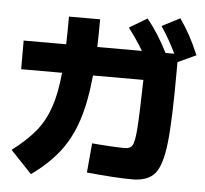

<svg xmlns="http://www.w3.org/2000/svg" viewBox="-57 -877 1053 984"><g transform="rotate(5 469.0 -385.0)"><path d="M422.9 12.7 436.5 -138.7Q471.2 -135.3 526.1 -132.1Q581.1 -128.9 605.5 -128.9Q633.3 -128.9 644.5 -147.9Q655.8 -167 660.9 -236.8Q666 -306.6 669.9 -485.4H410.6Q397.5 -348.1 366.2 -253.2Q335 -158.2 280.3 -87.6Q225.6 -17.1 137.7 45.9L28.3 -69.3Q103.5 -126.5 147.5 -180.2Q191.4 -233.9 216.3 -305.7Q241.2 -377.4 251.5 -485.4H41V-632.8H259.8Q261.7 -690.9 261.7 -775.4H421.9Q421.9 -691.9 419.9 -632.8H649.4Q613.3 -692.9 572.3 -746.1L664.1 -800.8Q721.2 -731 771 -632.8H815.9Q781.2 -705.6 738.3 -768.6L831.1 -816.4Q860.4 -774.9 883.8 -731.7Q907.2 -688.5 929.7 -634.8L835.9 -591.3V-554.7Q835.9 -295.4 822.8 -176.8Q809.6 -58.1 773.2 -15.4Q736.8 27.3 657.2 27.3Q572.8 27.3 422.9 12.7Z"/></g></svg>

Font: Pretendard JP Black
Style: Regular
Weight: 900
Designer: Base glyphs from Inter by Rasmus Andersson; Hangeul glyphs from Noto Sans CJK(Source Han Sans) by Jang Soo-young and Kan
Foundry: Kil Hyung-jin
Version: Version 1.309